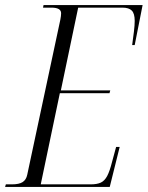

<svg xmlns="http://www.w3.org/2000/svg" viewBox="-43 -734 580 754"><path d="M-23 0 -20 -10H4Q32 -10 46 -19Q60 -28 64 -48L194 -657Q197 -672 197 -682Q197 -704 159 -704H126L128 -714H517L486 -557H476Q480 -586 483 -610.5Q486 -635 486 -652Q486 -681 474.5 -692.5Q463 -704 438 -704H264L196 -379H390L387 -368H192L117 -10H313Q338 -10 353 -17Q368 -24 378 -43Q388 -62 397 -98L413 -157H427L388 0Z"/></svg>

Font: Noto Serif Display ExtraCondensed Light
Style: Italic
Weight: 300
Width: 2
Italic angle: -12°
Designer: Monotype Design Team
Foundry: Monotype Imaging Inc.
Version: Version 2.009